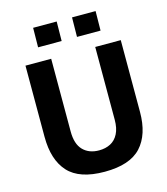

<svg xmlns="http://www.w3.org/2000/svg" viewBox="-134 -1031 993 1144"><g transform="rotate(-15 363.0 -459.5)"><path d="M370 10Q214.4 10 145.3 -65.8Q76.2 -141.5 76.2 -284V-723H234.8V-273.8Q234.8 -197 271.3 -159.4Q307.9 -121.8 370 -121.8Q410.4 -121.8 441.1 -137.9Q471.8 -154 489.1 -188.1Q506.5 -222.1 506.5 -273.8V-723H664V-280.2Q664 -140.2 594.6 -65.1Q525.1 10 370 10ZM418.6 -929H563.9L562.4 -809H417.1ZM178.6 -929H323.9L322.4 -809H177.1Z"/></g></svg>

Font: Public Sans VF
Style: Regular
Weight: 400
Designer: Pablo Impallari, Rodrigo Fuenzalida (Modified by Dan O. Williams and USWDS)
Version: Version 1.003